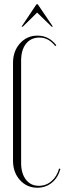

<svg xmlns="http://www.w3.org/2000/svg" viewBox="-20 -873 308 900"><path d="M81 -748 151 -853H157L228 -748H222L154 -814L87 -748ZM41 -120V-578Q41 -633 73.5 -669.5Q106 -706 156 -706Q209 -706 244 -661L239 -657Q208 -697 165 -697Q125 -697 102 -668Q79 -639 79 -589V-109Q79 -60 101.5 -31Q124 -2 162 -2Q196 -2 221.5 -24Q247 -46 257 -83L263 -81Q252 -40 223 -16.5Q194 7 155 7Q106 7 73.5 -29Q41 -65 41 -120Z"/></svg>

Font: Moniqa ExtLt Narrow Display
Style: Regular
Weight: 200
Width: 4
Designer: Rajesh Rajput
Foundry: Rajesh Rajput
Version: Version 1.000